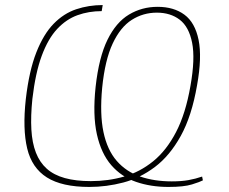

<svg xmlns="http://www.w3.org/2000/svg" viewBox="-20 -727 904 759"><path d="M382 -683Q331 -683 286.5 -667Q242 -651 206 -612.5Q170 -574 145 -506.5Q120 -439 108 -336Q101 -268 104 -215Q107 -162 122 -123.5Q137 -85 165 -60Q193 -35 236.5 -23Q280 -11 339 -11Q408 -11 470.5 -29Q533 -47 585.5 -89.5Q638 -132 676 -205Q714 -278 733 -388Q752 -495 739.5 -558Q727 -621 690.5 -649Q654 -677 600 -677Q546 -677 501 -648.5Q456 -620 425.5 -555Q395 -490 384 -381Q374 -276 389 -205Q404 -134 441.5 -91Q479 -48 534.5 -29Q590 -10 659 -10Q697 -10 725 -15Q753 -20 779 -29L782 -14Q771 -8 739 2Q707 12 646 12Q576 12 518 -8Q460 -28 420 -74Q380 -120 363 -196Q346 -272 358 -384Q371 -501 405 -570Q439 -639 490 -669.5Q541 -700 603 -700Q667 -700 709 -669Q751 -638 765 -569.5Q779 -501 759 -390Q738 -268 694.5 -189.5Q651 -111 592.5 -67Q534 -23 467.5 -5.5Q401 12 333 12Q225 12 165.5 -25.5Q106 -63 87.5 -140Q69 -217 82 -335Q95 -447 123.5 -519.5Q152 -592 192 -633Q232 -674 281.5 -690.5Q331 -707 386 -707Z"/></svg>

Font: Exo 2 Thin
Style: Italic
Weight: 250
Italic angle: -8°
Designer: Natanael Gama
Foundry: Natanael Gama
Version: Version 2.010